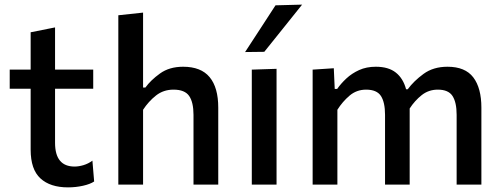

<svg xmlns="http://www.w3.org/2000/svg" viewBox="-20 -798 2167 830"><path d="M274 12Q197 12 154.8 -26.8Q112.5 -65.5 112.5 -151V-414.5H22V-497H112.5V-658.5L218 -679.5V-497H383V-414.5H218V-180.5Q218 -78 302.5 -78Q320.5 -78 341.2 -84.2Q362 -90.5 379.5 -103.5L387 -13.5Q370 -2 338.8 5Q307.5 12 274 12Z M491.5 0V-732L598.5 -743.5V-419.5H608.5Q631 -451 671.5 -480.2Q712 -509.5 771.5 -509.5Q849 -509.5 886.2 -464.5Q923.5 -419.5 923.5 -332.5V0H816.5V-301.5Q816.5 -355.5 797.8 -383Q779 -410.5 730 -410.5Q686.5 -410.5 654.2 -385Q622 -359.5 598.5 -323.5V0Z M1068.5 0V-497L1175.5 -500.5V0ZM1039.5 -573Q1072.5 -623.5 1105.5 -674.2Q1138.5 -725 1171 -775L1286 -778Q1244 -725.5 1203.5 -675Q1162.5 -624 1122.5 -574Z M1331.5 0V-497L1423 -503L1427 -413.5H1437.5Q1453.5 -436.5 1477 -458.5Q1500.5 -480.5 1532.2 -495Q1564 -509.5 1604.5 -509.5Q1659.5 -509.5 1691.2 -484.2Q1723 -459 1735.5 -412H1742.5Q1768.5 -447.5 1810.8 -478.5Q1853 -509.5 1914.5 -509.5Q1991 -509.5 2026 -463.5Q2061 -417.5 2061 -332.5V0H1954V-301.5Q1954 -355.5 1936.2 -383Q1918.5 -410.5 1872.5 -410.5Q1833 -410.5 1803 -386.8Q1773 -363 1751 -329V0H1644.5V-301.5Q1644.5 -355.5 1626.8 -383Q1609 -410.5 1562.5 -410.5Q1521.5 -410.5 1491 -384.5Q1460.5 -358.5 1438.5 -323.5V0Z"/></svg>

Font: Heraclito Medium
Style: Regular
Weight: 500
Designer: Kostas Bartsokas (font) & Cristiano Sobral (main changes)
Foundry: Kostas Bartsokas (font) & Cristiano Sobral (main changes)
Version: Version 1.00;July 8, 2020;FontCreator 13.0.0.2655 64-bit